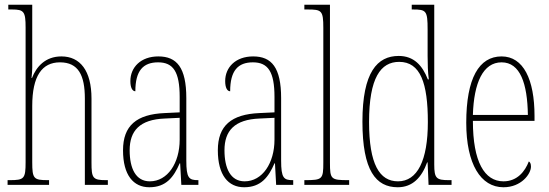

<svg xmlns="http://www.w3.org/2000/svg" viewBox="-20 -780 2318 810"><path d="M12 0H187V-20H182C122 -20 116 -26 116 -96V-333C116 -459 157 -517 233 -517C311 -517 338 -462 338 -364V0H435V-20H427C371 -20 366 -29 366 -94V-364C366 -482 318 -542 239 -542C171 -542 133 -498 115 -451H113C115 -469 116 -483 116 -495V-760H15V-740H31C81 -740 88 -731 88 -664V-96C88 -26 82 -20 21 -20H12Z M610 10C681 10 713 -33 738 -91H740L745 0H817V-20H815C777 -20 766 -29 766 -103V-366C766 -495 726 -542 648 -542C574 -542 530 -496 530 -438C530 -411 538 -395 551 -395C551 -482 584 -517 647 -517C711 -517 738 -477 738 -371V-306L675 -303C556 -298 499 -250 499 -146C499 -41 543 10 610 10ZM612 -15C553 -15 527 -69 527 -146C527 -228 569 -276 676 -280L738 -283V-191C738 -92 687 -15 612 -15Z M1010 10C1081 10 1113 -33 1138 -91H1140L1145 0H1217V-20H1215C1177 -20 1166 -29 1166 -103V-366C1166 -495 1126 -542 1048 -542C974 -542 930 -496 930 -438C930 -411 938 -395 951 -395C951 -482 984 -517 1047 -517C1111 -517 1138 -477 1138 -371V-306L1075 -303C956 -298 899 -250 899 -146C899 -41 943 10 1010 10ZM1012 -15C953 -15 927 -69 927 -146C927 -228 969 -276 1076 -280L1138 -283V-191C1138 -92 1087 -15 1012 -15Z M1264 0H1453V-20H1449C1376 -20 1372 -24 1372 -94V-760H1264V-740H1277C1337 -740 1344 -736 1344 -662V-94C1344 -24 1340 -20 1267 -20H1264Z M1658 10C1720 10 1759 -31 1782 -95H1784L1788 0H1885V-20H1875C1821 -20 1812 -27 1812 -86V-760H1717V-740H1722C1778 -740 1784 -735 1784 -656V-544C1784 -509 1785 -476 1789 -445H1785C1762 -504 1726 -544 1662 -544C1572 -544 1509 -476 1509 -267C1509 -60 1566 10 1658 10ZM1659 -15C1581 -15 1537 -87 1537 -265C1537 -452 1586 -519 1664 -519C1754 -519 1785 -429 1785 -265C1785 -103 1741 -15 1659 -15Z M2104 10C2179 10 2220 -46 2220 -77C2220 -90 2216 -96 2211 -99C2195 -57 2162 -15 2104 -15C2024 -15 1975 -97 1975 -270H2235V-291C2235 -445 2188 -542 2096 -542C2001 -542 1947 -450 1947 -262C1947 -88 2008 10 2104 10ZM2207 -295H1975C1979 -431 2018 -517 2096 -517C2175 -517 2205 -427 2207 -295Z"/></svg>

Font: Noto Serif Lao ExtraCondensed Thin
Style: Regular
Weight: 100
Width: 2
Designer: Monotype Design Team
Foundry: Monotype Imaging Inc.
Version: Version 2.003